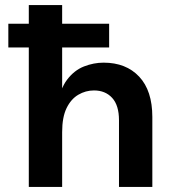

<svg xmlns="http://www.w3.org/2000/svg" viewBox="-20 -740 676 760"><path d="M94 0V-720H226V-320H208Q217 -387 245.5 -424.5Q274 -462 312.5 -477Q351 -492 390 -492Q479 -492 531 -436.5Q583 -381 583 -277V0H451V-264Q451 -323 424 -352.5Q397 -382 352 -382Q319 -382 290 -365Q261 -348 243.5 -312Q226 -276 226 -217V0ZM13 -552V-646H412V-552Z"/></svg>

Font: Wix Madefor Display
Style: Bold
Weight: 700
Designer: Dalton Maag Ltd
Foundry: Dalton Maag Ltd
Version: Version 3.100